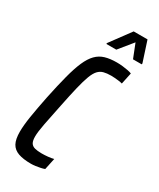

<svg xmlns="http://www.w3.org/2000/svg" viewBox="-223 -956 858 1034"><g transform="rotate(30 205.5 -439.0)"><path d="M161 8Q112 8 81.5 -3Q51 -14 37 -39.5Q23 -65 23 -112Q23 -151 32 -208Q41 -265 57 -344Q75 -430 91 -491Q107 -552 124.5 -592Q142 -632 164.5 -655Q187 -678 217.5 -687Q248 -696 290 -696Q308 -696 326 -694Q344 -692 359.5 -689Q375 -686 384 -682L369 -611Q358 -614 346 -615.5Q334 -617 321.5 -618Q309 -619 299 -619Q272 -619 253 -614Q234 -609 220 -594Q206 -579 194.5 -548.5Q183 -518 171 -468Q159 -418 144 -344Q127 -263 117 -210.5Q107 -158 107 -131Q107 -104 115 -91Q123 -78 140 -73.5Q157 -69 183 -69Q201 -69 221.5 -71Q242 -73 257 -77L242 -6Q232 -2 217.5 1Q203 4 188.5 6Q174 8 161 8ZM190 -754 191 -760 284 -886H370L411 -760L410 -754H356L322 -840L252 -754Z"/></g></svg>

Font: Saira ExtraCondensed Medium
Style: Italic
Weight: 500
Width: 2
Italic angle: -12°
Designer: Hector Gatti with collaboration of the Omnibus-Type team
Foundry: Omnibus-Type
Version: Version 1.101